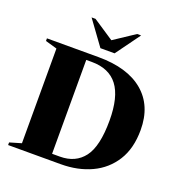

<svg xmlns="http://www.w3.org/2000/svg" viewBox="-161 -1072 1139 1209"><g transform="rotate(20 408.5 -467.5)"><path d="M27 0V-17.5L105 -40.5V-675L27 -697.5V-715H372.5Q567 -715 673 -626Q779 -537 779 -374Q779 -250.5 726.5 -167.2Q674 -84 583.8 -42Q493.5 0 379.5 0ZM574.5 -363Q574.5 -521 517 -596.5Q459.5 -672 343 -672H306V-43H358Q462.5 -43 518.5 -116.8Q574.5 -190.5 574.5 -363ZM578 -935 459.5 -772H364.5L246 -935H272.5L412 -842.5L551.5 -935Z"/></g></svg>

Font: Newsreader 72pt
Style: Bold
Weight: 700
Designer: Hugues Gentile
Foundry: Production Type
Version: Version 1.003; ttfautohint (v1.8.3)